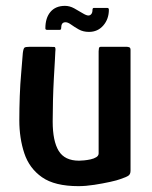

<svg xmlns="http://www.w3.org/2000/svg" viewBox="-20 -632 519 656"><path d="M248 4Q167 4 123.5 -26.5Q80 -57 63 -108.5Q46 -160 46 -221Q46 -261 47.5 -303Q49 -345 52.5 -383.5Q56 -422 58 -451Q60 -467 64 -469.5Q68 -472 80 -472H149Q161 -472 166 -471.5Q171 -471 169 -455Q169 -450 167.5 -425Q166 -400 164 -364Q162 -328 161 -289Q160 -250 160 -217Q160 -150 180.5 -116.5Q201 -83 250 -83Q256 -83 267 -84Q278 -85 289.5 -87.5Q301 -90 309 -95Q317 -100 317 -108V-457Q317 -462 318 -467Q319 -472 324 -472H414Q417 -472 421.5 -470.5Q426 -469 426 -461V-49Q426 -37 419 -32Q412 -27 391 -20Q381 -16 356 -10.5Q331 -5 302 -0.5Q273 4 248 4ZM141 -530Q135 -530 135 -535Q135 -571 152.5 -591.5Q170 -612 202 -612Q218 -612 233.5 -603.5Q249 -595 262 -587Q275 -579 282 -579Q288 -579 292 -584Q296 -589 296 -598Q296 -605 301 -605H346Q352 -605 352 -599Q352 -567 333 -545Q314 -523 284 -523Q264 -523 249 -531.5Q234 -540 223 -548Q212 -556 204 -556Q196 -556 192.5 -551Q189 -546 189 -536Q189 -530 184 -530Z"/></svg>

Font: Glory SemiBold
Style: Regular
Weight: 600
Designer: Robert Leuschke
Foundry: Robert Leuschke
Version: Version 1.011